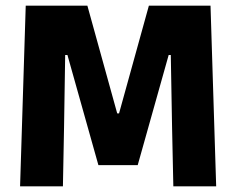

<svg xmlns="http://www.w3.org/2000/svg" viewBox="-20 -659 836 679"><path d="M51 0 71 -639H289L394.5 -258H401L506.5 -639H724.5L744.5 0H593L588.5 -209.5L584 -464.5H576.5L467 -75H328L218.5 -464.5H210.5L206.5 -209L202.5 0Z"/></svg>

Font: Anek Bangla Medium
Style: Bold
Weight: 700
Version: Version 1.003